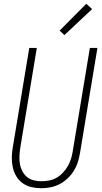

<svg xmlns="http://www.w3.org/2000/svg" viewBox="-20 -989 540 1017"><path d="M199 8Q172 8 146 2Q120 -4 99.5 -19Q79 -34 66 -56Q53 -78 47.5 -103.5Q42 -129 42.5 -156Q43 -183 48 -210L135 -735H175L87 -204Q84 -183 83 -161.5Q82 -140 85.5 -120Q89 -100 98.5 -82Q108 -64 123 -51.5Q138 -39 158.5 -34Q179 -29 200 -29Q220 -29 240.5 -33Q261 -37 279.5 -47.5Q298 -58 313 -74Q328 -90 338.5 -108Q349 -126 355.5 -146Q362 -166 365 -186L456 -735H496L404 -180Q400 -155 392.5 -131Q385 -107 371.5 -85Q358 -63 338.5 -44.5Q319 -26 296 -14Q273 -2 248.5 3Q224 8 199 8ZM321 -803 296 -827 437 -969 468 -941Z"/></svg>

Font: Iosevka SS04 XLt Obl
Style: Regular
Weight: 200
Italic angle: -9°
Monospace: yes
Designer: Belleve Invis
Foundry: Belleve Invis
Version: Version 19.0.0; ttfautohint (v1.8.4)